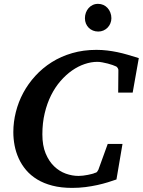

<svg xmlns="http://www.w3.org/2000/svg" viewBox="-20 -941 727 978"><path d="M655.8 -469.2H582L583 -581.1Q584 -586.9 579.8 -594.2Q575.7 -601.6 567.9 -604Q564 -606 553.2 -609.9Q542.5 -613.8 529.1 -617.2Q515.6 -620.6 501.5 -623.3Q487.3 -626 476.1 -626Q444.3 -626 411.1 -614.7Q377.9 -603.5 346.9 -581.8Q315.9 -560.1 288.3 -528.3Q260.7 -496.6 240.2 -455.6Q219.7 -414.6 207.8 -364.7Q195.8 -314.9 195.8 -256.8Q195.8 -199.7 212.4 -159.7Q229 -119.6 255.6 -94Q282.2 -68.4 314.9 -56.6Q347.7 -44.9 379.9 -44.9Q390.6 -44.9 403.3 -46.4Q416 -47.9 427.7 -50.3Q439.5 -52.7 449 -55.2Q458.5 -57.6 462.9 -60.1Q470.7 -61 474.6 -65.9Q478.5 -70.8 481 -76.2L528.8 -208H604L573.2 -26.9Q554.2 -20 529.5 -12.5Q504.9 -4.9 476.1 1.5Q447.3 7.8 414.8 12Q382.3 16.1 347.2 16.1Q291 16.1 246.8 4.6Q202.6 -6.8 169.4 -27.1Q136.2 -47.4 113 -74.7Q89.8 -102.1 75.4 -133.8Q61 -165.5 54.4 -199.7Q47.9 -233.9 47.9 -268.1Q47.9 -319.3 60.8 -370.6Q73.7 -421.9 98.6 -468.3Q123.5 -514.6 160.2 -554.7Q196.8 -594.7 243.7 -624.3Q290.5 -653.8 347.7 -670.4Q404.8 -687 471.2 -687Q500 -687 526.1 -683.8Q552.2 -680.7 578.1 -675.3Q604 -669.9 630.6 -662.1Q657.2 -654.3 687 -645ZM547.4 -848.1Q547.4 -834.5 542.2 -822Q537.1 -809.6 528.1 -800.3Q519 -791 506.8 -785.6Q494.6 -780.3 480.5 -780.3Q465.8 -780.3 453.4 -785.4Q440.9 -790.5 431.9 -799.6Q422.9 -808.6 417.7 -821Q412.6 -833.5 412.6 -848.1Q412.6 -863.3 417.5 -876.5Q422.4 -889.6 431.2 -899.7Q439.9 -909.7 452.1 -915.5Q464.4 -921.4 479.5 -921.4Q494.1 -921.4 506.6 -915.8Q519 -910.2 528.1 -900.1Q537.1 -890.1 542.2 -876.7Q547.4 -863.3 547.4 -848.1Z"/></svg>

Font: Charis SIL APac
Style: Bold Italic
Weight: 700
Italic angle: -11°
Foundry: SIL International
Version: Version 5.000